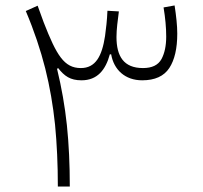

<svg xmlns="http://www.w3.org/2000/svg" viewBox="-20 -685 745 705"><path d="M388.2 -485.4C397.9 -429.2 439 -390.1 502 -390.1C548.8 -390.1 582 -405.3 601.6 -435.1C621.1 -464.8 630.9 -506.8 630.9 -561.5C630.9 -591.3 627 -626.5 621.1 -665L580.6 -657.7C586.9 -619.6 590.3 -584 590.3 -550.8C590.3 -517.1 584.5 -489.3 572.8 -467.8C560.5 -445.8 538.1 -435.1 504.9 -435.1C434.1 -435.1 407.7 -478.5 407.7 -549.3C407.7 -576.7 412.1 -609.4 416.5 -643.1L374.5 -645.5C373 -609.9 369.6 -581.5 365.7 -552.7C354.5 -479 331.1 -435.1 276.9 -435.1C215.3 -435.1 187.5 -482.4 140.6 -602.5L118.2 -664.1L74.7 -644.5C105.5 -571.8 128.9 -501.5 146 -434.1C163.1 -366.2 174.8 -297.4 182.1 -227.5C189 -157.2 192.4 -81.5 192.4 0H236.3C236.3 -80.6 232.9 -155.8 225.6 -225.6C218.3 -294.9 206.1 -363.8 189.5 -432.1L193.4 -435.1C216.3 -405.8 237.8 -390.1 279.3 -390.1C337.4 -390.1 367.7 -428.2 383.3 -485.4Z"/></svg>

Font: Estedad ExtraLight
Style: Regular
Weight: 200
Designer: Amin Abedi
Version: Version 7.3